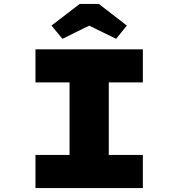

<svg xmlns="http://www.w3.org/2000/svg" viewBox="-20 -949 901 969"><path d="M159 0V-167H331V-533H159V-700H701V-533H529V-167H701V0ZM295 -753 240 -820 382 -929H479L620 -820L566 -753L415 -827H445Z"/></svg>

Font: Lexend Peta ExtraBold
Style: Regular
Weight: 800
Version: Version 1.007